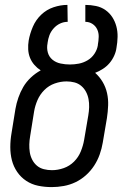

<svg xmlns="http://www.w3.org/2000/svg" viewBox="-20 -755 515 783"><path d="M191 8Q162 8 135.5 2.5Q109 -3 87 -17.5Q65 -32 50 -54Q35 -76 28.5 -101.5Q22 -127 22 -155Q22 -183 27 -212L43 -311Q47 -334 55 -357Q63 -380 75 -400.5Q87 -421 105.5 -438.5Q124 -456 146 -468Q132 -477 120.5 -490Q109 -503 102.5 -519Q96 -535 95 -553.5Q94 -572 97 -590Q102 -618 114 -646Q126 -674 148 -695Q170 -716 198.5 -725.5Q227 -735 255 -735L256 -666Q240 -666 225 -659Q210 -652 198.5 -639Q187 -626 181.5 -611Q176 -596 174 -580V-579Q170 -559 175 -541Q180 -523 194 -511.5Q208 -500 227 -496Q246 -492 265 -492Q283 -492 301.5 -495.5Q320 -499 337 -509Q354 -519 365 -535.5Q376 -552 379 -570V-572Q382 -588 382.5 -604.5Q383 -621 376.5 -635Q370 -649 357 -657.5Q344 -666 328 -666V-735Q350 -735 371.5 -730.5Q393 -726 410 -714Q427 -702 438 -685Q449 -668 454.5 -647.5Q460 -627 459.5 -604.5Q459 -582 455 -560Q453 -544 445.5 -527.5Q438 -511 426.5 -497.5Q415 -484 399.5 -474Q384 -464 368 -458Q386 -442 398.5 -421Q411 -400 416.5 -375.5Q422 -351 421 -325Q420 -299 416 -273L399 -173Q395 -149 386.5 -125Q378 -101 364 -79.5Q350 -58 330.5 -40.5Q311 -23 288 -12Q265 -1 240 3.5Q215 8 191 8ZM192 -61Q216 -61 240 -69.5Q264 -78 282 -96Q300 -114 309.5 -137.5Q319 -161 323 -184L340 -284Q343 -301 343.5 -318Q344 -335 341 -351Q338 -367 330.5 -381Q323 -395 311 -405Q299 -415 283.5 -419Q268 -423 251 -423Q227 -423 203 -414.5Q179 -406 161 -388Q143 -370 133 -347Q123 -324 119 -300L103 -200Q100 -183 99.5 -166.5Q99 -150 101.5 -134Q104 -118 111.5 -103.5Q119 -89 131 -79Q143 -69 159 -65Q175 -61 192 -61Z"/></svg>

Font: Iosevka QP
Style: Italic
Weight: 400
Italic angle: -9°
Designer: Belleve Invis
Foundry: Belleve Invis
Version: Version 20.0.0; ttfautohint (v1.8.4)